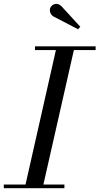

<svg xmlns="http://www.w3.org/2000/svg" viewBox="-60 -995 526 1015"><path d="M70.5 0 240 -750H335L165 0ZM-40 0V-19.5H280.5V0ZM125 -730.5V-750H445.5V-730.5ZM352.5 -840.5 221.5 -908.5Q213.5 -913.5 208.8 -921.8Q204 -930 203.5 -939.8Q203 -949.5 208 -957.5Q211.5 -963.5 217.8 -968Q224 -972.5 231.8 -974Q239.5 -975.5 247.8 -973Q256 -970.5 264 -963L364.5 -853.5Z"/></svg>

Font: Bodoni Moda 11pt
Style: Italic
Weight: 400
Italic angle: -13°
Version: Version 2.004